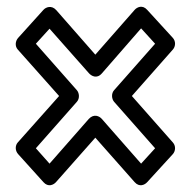

<svg xmlns="http://www.w3.org/2000/svg" viewBox="-20 -616 567 562"><path d="M85 -182 205 -318C214 -328 212 -344 205 -352L85 -488L125 -532L240 -402C247 -394 263 -384 278 -401L393 -533L434 -488L314 -352C305 -342 307 -326 314 -318L434 -182L393 -137L278 -268C271 -276 255 -284 240 -268L125 -137ZM32 -199C24 -190 24 -175 33 -165L107 -83C121 -67 137 -75 144 -83L259 -213L374 -83C388 -67 404 -75 411 -83L486 -165C494 -174 495 -189 486 -199L366 -335L486 -471C494 -480 495 -495 486 -505L411 -587C397 -603 381 -595 374 -587L259 -456L145 -586C131 -602 114 -595 107 -587L33 -505C25 -496 23 -481 32 -471L153 -335Z"/></svg>

Font: Asimov
Style: NarOu
Weight: 500
Designer: Google
Version: Version 2.000980; 2014